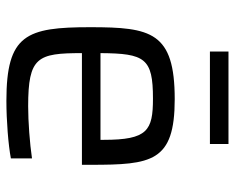

<svg xmlns="http://www.w3.org/2000/svg" viewBox="-87 -639 734 600"><g transform="rotate(90 280.0 -339.0)"><path d="M430 -628V-686H141V-628ZM495 -228V-255C495 -446 486 -518 290 -518C80 -518 65 -444 65 -254C65 -54 88 8 295 8C357 8 433 2 475 -6V-72C428 -65 360 -60 312 -60C158 -60 146 -89 146 -228ZM288 -450C388 -450 417 -433 417 -296V-286H146C147 -425 162 -450 288 -450Z"/></g></svg>

Font: Saira UNSAM
Style: Regular
Weight: 400
Designer: Hector Gatti with collaboration of the Omnibus-Type team
Foundry: Omnibus-Type
Version: Version 0.072;PS 000.072;hotconv 1.0.88;makeotf.lib2.5.64775